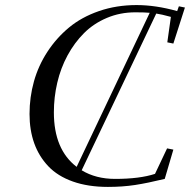

<svg xmlns="http://www.w3.org/2000/svg" viewBox="-20 -732 754 762"><path d="M97.2 -279.8Q97.2 -346.2 114.7 -408.9Q132.3 -471.7 168.2 -526.6Q204.1 -581.5 253.9 -622.8Q303.7 -664.1 372.8 -688Q441.9 -711.9 522 -711.9Q597.7 -711.9 683.1 -688L689.9 -707L713.9 -702.1L668 -559.1L644 -564L658.2 -665Q620.6 -675.3 600.1 -678.2L304.2 -56.2Q360.4 -22 437 -22Q534.2 -22 595.2 -42L643.1 -143.1L668 -138.2L633.8 -22Q565.4 -5.4 515.9 2.2Q466.3 9.8 408.2 9.8Q329.1 9.8 268.8 -11.7Q208.5 -33.2 171.4 -72.5Q134.3 -111.8 115.7 -163.8Q97.2 -215.8 97.2 -279.8ZM193.8 -286.1Q193.8 -138.7 284.2 -69.8L574.2 -681.2Q555.2 -683.1 517.1 -683.1Q456.5 -683.1 404.1 -660.9Q351.6 -638.7 313.5 -600.6Q275.4 -562.5 248 -512Q220.7 -461.4 207.3 -403.8Q193.8 -346.2 193.8 -286.1Z"/></svg>

Font: Dehuti Alt
Style: Bold-Italic
Weight: 700
Version: Version 1.2